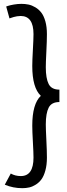

<svg xmlns="http://www.w3.org/2000/svg" viewBox="-20 -817 349 999"><path d="M36.1 85.9 4.9 144Q47.9 162.1 95.7 162.1Q115.2 162.1 132.3 158.2Q149.4 154.3 166.7 143.3Q184.1 132.3 196.3 115.2Q208.5 98.1 216.3 69.3Q224.1 40.5 224.1 2.9Q224.1 -30.8 221.2 -88.9Q218.3 -147 218.3 -169.4Q218.3 -227.5 233.2 -256.8Q248 -286.1 289.1 -286.1V-350.6Q248 -350.6 233.2 -379.9Q218.3 -409.2 218.3 -467.3Q218.3 -489.7 221.2 -547.9Q224.1 -606 224.1 -639.6Q224.1 -677.2 216.1 -705.8Q208 -734.4 195.1 -751.2Q182.1 -768.1 164.1 -778.8Q146 -789.6 128.7 -793.2Q111.3 -796.9 91.8 -796.9Q72.8 -796.9 52.7 -793.5Q32.7 -790 22.5 -786.6L12.2 -783.2L29.3 -721.2Q30.8 -721.7 37.8 -724.1Q44.9 -726.6 51.5 -728.5Q58.1 -730.5 68.4 -732.2Q78.6 -733.9 87.4 -733.9Q154.3 -733.9 154.3 -639.6Q154.3 -614.3 151.1 -557.9Q147.9 -501.5 147.9 -473.6Q147.9 -360.4 192.4 -318.4Q147.9 -276.4 147.9 -163.1Q147.9 -134.8 151.1 -78.6Q154.3 -22.5 154.3 2.9Q154.3 99.1 88.4 99.1Q59.1 99.1 36.1 85.9Z"/></svg>

Font: LilGrotesk
Style: Regular
Weight: 400
Designer: BSozoo
Foundry: BSozoo
Version: Version 1.004;PS 001.004;hotconv 1.0.70;makeotf.lib2.5.58329